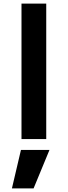

<svg xmlns="http://www.w3.org/2000/svg" viewBox="-20 -770 375 1063"><path d="M99 0V-750H236V0ZM46 273 96 60H254L166 273Z"/></svg>

Font: M PLUS 1p
Style: Bold
Weight: 700
Version: Version 1.062